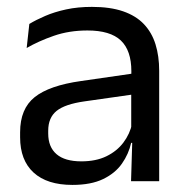

<svg xmlns="http://www.w3.org/2000/svg" viewBox="-20 -519 534 550"><path d="M355.4 0 359 -118.6 355.9 -131.1V-286.5L356.3 -314.9Q356.3 -374.3 326.2 -403Q296 -431.7 230.4 -431.7Q178.2 -431.7 134.4 -416.5Q90.6 -401.3 56.4 -381.5L64 -450.4Q83.1 -462 109.4 -473.3Q135.7 -484.7 169.3 -492Q202.9 -499.3 243.3 -499.3Q295.8 -499.3 332.6 -486.6Q369.4 -473.9 392.2 -449.9Q415 -425.8 425.5 -392Q436 -358.1 436 -316.2V0ZM187.4 10.7Q114.9 10.7 76.3 -24.6Q37.6 -60 37.6 -125.7V-140Q37.6 -207.4 79.3 -240.7Q121 -274.1 212.2 -286.9L366.5 -309.2L370.9 -249.8L222 -228.6Q166.2 -220.7 142.2 -201.4Q118.1 -182 118.1 -144.5V-136.6Q118.1 -97.9 141.9 -77.4Q165.7 -56.8 213.1 -56.8Q254.9 -56.8 284.9 -71.4Q314.9 -86 333.4 -110.5Q352 -135.1 358.5 -165.2L371.2 -109.8H355.7Q348.6 -77.8 329.3 -50.3Q310.1 -22.8 275.5 -6.1Q240.9 10.7 187.4 10.7Z"/></svg>

Font: Anek Gujarati Medium
Style: Regular
Weight: 500
Designer: Mrunmayee Ghaisas (Gujarati), Yesha Goshar (Latin)
Foundry: Ek Type
Version: Version 1.003